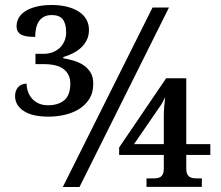

<svg xmlns="http://www.w3.org/2000/svg" viewBox="-20 -744 880 764"><path d="M173.8 -279.8Q108.4 -279.8 74.2 -302.5Q40 -325.2 40 -361.8Q40 -383.8 52.5 -397.5Q64.9 -411.1 85.9 -411.1Q85.9 -395.5 91.1 -380.1Q96.2 -364.7 106.7 -352.5Q117.2 -340.3 133.1 -332.8Q148.9 -325.2 170.9 -325.2Q212.4 -325.2 236.1 -345.5Q259.8 -365.7 259.8 -412.1Q259.8 -447.3 234.4 -468Q209 -488.8 153.8 -488.8H121.1V-529.8H153.8Q172.9 -529.8 189 -535.9Q205.1 -542 217.3 -553.2Q229.5 -564.5 236.3 -580.3Q243.2 -596.2 243.2 -616.2Q243.2 -649.4 230 -666.7Q216.8 -684.1 186 -684.1Q167 -684.1 154.3 -677Q141.6 -669.9 134 -658Q126.5 -646 123.3 -630.1Q120.1 -614.3 120.1 -597.2Q103 -597.2 89.1 -598.9Q75.2 -600.6 65.7 -605.5Q56.2 -610.4 51 -618.7Q45.9 -627 45.9 -640.1Q45.9 -658.2 54.9 -673.6Q64 -689 81.8 -700.2Q99.6 -711.4 125.7 -717.8Q151.9 -724.1 186 -724.1Q219.2 -724.1 246.6 -717.3Q273.9 -710.4 293.5 -697.8Q313 -685.1 323.5 -666.7Q334 -648.4 334 -625Q334 -603 325.7 -585.7Q317.4 -568.4 303.5 -555.2Q289.6 -542 271 -532.5Q252.4 -522.9 231.9 -517.1V-512.2Q252 -508.8 272.9 -502.7Q293.9 -496.6 311.3 -485.4Q328.6 -474.1 339.8 -456.3Q351.1 -438.5 351.1 -411.1Q351.1 -374.5 334.7 -349.4Q318.4 -324.2 292.5 -308.8Q266.6 -293.5 235.4 -286.6Q204.1 -279.8 173.8 -279.8ZM296.4 0H230L586.9 -713.9H652.3ZM721.2 -127.4V-72.3Q721.2 -59.6 724.6 -52Q728 -44.4 733.9 -40.5Q739.7 -36.6 747.3 -35.4Q754.9 -34.2 763.2 -34.2H783.2V-0.5H563V-34.2H590.8Q599.1 -34.2 606.4 -35.4Q613.8 -36.6 619.4 -40.5Q625 -44.4 628.4 -52Q631.8 -59.6 631.8 -72.3V-127.4H454.1V-157.2L641.1 -432.6H721.2V-170.4H816.9V-127.4ZM631.8 -283.2Q631.8 -298.8 633.3 -318.8Q634.8 -338.9 637.2 -357.4Q633.3 -349.1 628.9 -340.8Q624.5 -332.5 622.1 -328.6L513.2 -170.4H631.8Z"/></svg>

Font: Sahl Naskh
Style: Regular
Weight: 400
Designer: Pascal Zoghbi
Version: Version 1.001